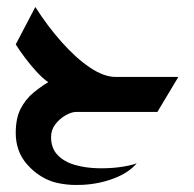

<svg xmlns="http://www.w3.org/2000/svg" viewBox="-20 -320 555 549"><path d="M132 200Q89 186 57 149.5Q25 113 25 60Q25 18 39 -9Q53 -36 74.5 -54Q96 -72 118 -85Q103 -95 85 -114.5Q67 -134 51 -155.5Q35 -177 25 -193L81 -300Q116 -245 156.5 -199.5Q197 -154 237 -127Q277 -100 311 -100H490L430 0H198Q185 0 168 9.5Q151 19 138.5 35Q126 51 126 72Q126 104 145 123.5Q164 143 194 151.5Q224 160 257.5 161Q291 162 321.5 158Q352 154 371 147Q348 174 306 190Q264 206 217 208.5Q170 211 132 200Z"/></svg>

Font: Reem Kufi Fun
Style: Regular
Weight: 400
Designer: Khaled Hosny
Version: Version 1.005